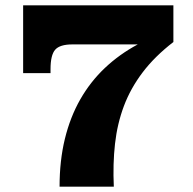

<svg xmlns="http://www.w3.org/2000/svg" viewBox="-20 -702 724 722"><path d="M204 0Q204 -98 224 -180Q244 -262 282 -328.5Q320 -395 374.5 -446.5Q429 -498 498 -535L632 -544Q562 -490 516.5 -430Q471 -370 446 -303.5Q421 -237 412.5 -161.5Q404 -86 408 0ZM67 -427V-535H252Q205 -535 187.5 -515Q170 -495 170 -442V-427ZM67 -535V-682H632V-544L498 -535Z"/></svg>

Font: Montagu Slab 24pt
Style: Bold
Weight: 700
Designer: Florian Karsten
Foundry: Florian Karsten
Version: Version 1.000